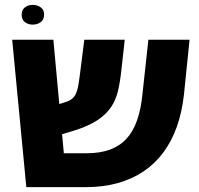

<svg xmlns="http://www.w3.org/2000/svg" viewBox="-20 -768 818 788"><path d="M88 0 30 -605H199L242 -139H335Q391 -139 431.5 -154Q472 -169 499.5 -199Q527 -229 543 -275.5Q559 -322 565 -385L589 -605H758L735 -380Q727 -308 706 -248.5Q685 -189 650.5 -142.5Q616 -96 569 -64.5Q522 -33 463 -16.5Q404 0 334 0ZM148 -191 142 -315 249 -349Q268 -355 279.5 -366Q291 -377 297 -398.5Q303 -420 307 -455L326 -605H492L478 -479Q473 -432 464 -394Q455 -356 434.5 -326.5Q414 -297 378 -273.5Q342 -250 284 -232ZM114 -667Q96 -667 82.5 -677Q69 -687 69 -708Q69 -728 82.5 -738Q96 -748 114 -748Q133 -748 147 -738Q161 -728 161 -708Q161 -687 147 -677Q133 -667 114 -667Z"/></svg>

Font: Noto Sans Hebrew ExtraBold
Style: Regular
Weight: 800
Designer: Monotype Design Team
Foundry: Monotype Imaging Inc.
Version: Version 2.003